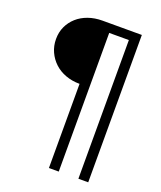

<svg xmlns="http://www.w3.org/2000/svg" viewBox="-161 -801 923 1102"><g transform="rotate(20 300.0 -250.0)"><path d="M272 200H332V-647H452V200H512V-700H272Q225 -700 185.5 -686Q146 -672 117.5 -646.5Q89 -621 73 -586.5Q57 -552 57 -510Q57 -468 73.5 -432Q90 -396 118.5 -369.5Q147 -343 186.5 -328.5Q226 -314 272 -314Z"/></g></svg>

Font: CommitMonoV143 ExtLt
Style: Regular
Weight: 200
Monospace: yes
Designer: Eigil Nikolajsen
Foundry: Eigil Nikolajsen
Version: Version 1.143